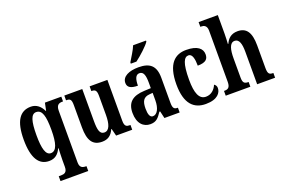

<svg xmlns="http://www.w3.org/2000/svg" viewBox="-119 -1198 2790 1860"><g transform="rotate(-20 1276.0 -268.0)"><path d="M234 230H520V180H517C481 180 451 172 451 116V-416C451 -478 481 -487 516 -487H521V-536H352L336 -458H332C307 -511 266 -546 209 -546C96 -546 36 -460 36 -268C36 -75 96 10 199 10C262 10 297 -24 321 -76H325C324 -48 321 4 321 45V115C321 172 291 180 256 180H234ZM240 -56C188 -56 167 -128 167 -267C167 -413 188 -479 240 -479C302 -479 321 -408 321 -267C321 -128 298 -56 240 -56Z M745 10C802 10 841 -14 868 -75H872L891 0H1057V-49H1050C1019 -49 996 -55 996 -114V-536H813V-487H816C847 -487 867 -480 867 -420V-223C867 -129 847 -67 796 -67C749 -67 737 -112 737 -207V-536H552V-487H555C595 -487 607 -475 607 -417V-187C607 -51 649 10 745 10Z M1263 -619V-606H1321C1375 -646 1457 -721 1478 -756V-766H1345C1328 -721 1289 -664 1263 -619ZM1242 10C1304 10 1328 -20 1364 -74H1372L1389 0H1546V-49H1543C1506 -49 1494 -65 1494 -120V-377C1494 -502 1435 -548 1320 -548C1223 -548 1149 -515 1149 -448C1149 -403 1183 -382 1255 -382C1255 -450 1270 -491 1309 -491C1351 -491 1364 -449 1364 -373V-317L1297 -314C1175 -309 1115 -260 1115 -152C1115 -41 1172 10 1242 10ZM1291 -54C1261 -54 1248 -89 1248 -147C1248 -222 1268 -260 1331 -265L1365 -268V-191C1365 -111 1336 -54 1291 -54Z M1814 10C1938 10 1975 -50 1975 -97C1975 -117 1965 -130 1951 -139C1932 -93 1894 -56 1839 -56C1769 -56 1740 -129 1740 -266C1740 -440 1770 -491 1815 -491C1854 -491 1866 -434 1866 -366C1956 -366 1975 -400 1975 -444C1975 -503 1927 -548 1811 -548C1698 -548 1609 -481 1609 -265C1609 -64 1692 10 1814 10Z M2021 0H2275V-49H2272C2236 -49 2216 -58 2216 -115V-313C2216 -400 2230 -470 2283 -470C2328 -470 2345 -420 2345 -335V0H2530V-49H2528C2491 -49 2474 -58 2474 -120V-354C2474 -489 2431 -548 2341 -548C2270 -548 2236 -507 2217 -464H2212C2213 -483 2216 -528 2216 -569V-760H2018V-711H2029C2050 -711 2085 -703 2085 -648V-119C2085 -58 2059 -49 2026 -49H2021Z"/></g></svg>

Font: Noto Serif Tamil ExtraCondensed
Style: Bold Italic
Weight: 700
Width: 2
Italic angle: -12°
Designer: Indian Type Foundry, Tom Grace, and the Monotype Design Team
Foundry: Monotype Imaging Inc.
Version: Version 2.003